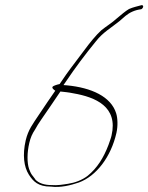

<svg xmlns="http://www.w3.org/2000/svg" viewBox="-20 -719 577 747"><path d="M80 -173C67 -116 73 -70 92 -40C109 -13 129 7 177 7H178C215 12 255 2 287 -9C355 -34 412 -109 433 -202C439 -229 438 -259 432 -278C412 -343 336 -378 240 -387L227 -388L236 -401C273 -456 312 -508 353 -558C380 -593 413 -611 445 -637L468 -657C485 -671 505 -680 529 -683C536 -685 542 -699 531 -699C513 -694 498 -691 482 -684C468 -676 451 -661 434 -647C417 -631 391 -615 374 -601C354 -583 328 -551 309 -525C287 -495 260 -461 238 -430L212 -392C198 -389 188 -385 185 -382C180 -376 191 -369 195 -366L166 -324C154 -306 142 -289 131 -272C108 -237 90 -215 80 -173ZM94 -163C99 -184 105 -198 117 -216C122 -226 131 -240 142 -256C165 -290 192 -328 215 -363C232 -361 246 -360 265 -356C352 -341 440 -304 414 -192C412 -182 407 -170 402 -155C383 -105 358 -65 321 -35C299 -18 271 -8 245 -4C225 -1 204 3 180 1C153 1 131 -6 117 -21V-22L104 -39C98 -47 96 -56 93 -62C85 -86 85 -125 94 -163ZM351 -548Z"/></svg>

Font: Stray Cat
Style: ExLtObl
Weight: 200
Version: Version 1.0